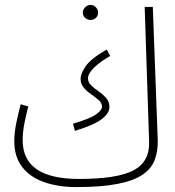

<svg xmlns="http://www.w3.org/2000/svg" viewBox="-20 -738 708 779"><path d="M290 21Q216 21 159 1Q102 -19 70 -60.5Q38 -102 38 -165Q38 -200 46.5 -241Q55 -282 64 -315L95 -306Q87 -278 79.5 -240.5Q72 -203 72 -169Q72 -12 300 -12Q456 -12 522 -47Q588 -82 585 -164L567 -710H600L620 -170Q621 -123 607 -87.5Q593 -52 556.5 -28Q520 -4 455 8.5Q390 21 290 21ZM284 -207 276 -236Q347 -257 370.5 -274.5Q394 -292 394 -304Q394 -320 381 -331.5Q368 -343 350.5 -355Q333 -367 320 -382Q307 -397 307 -419Q307 -440 328.5 -470.5Q350 -501 413 -537L427 -511Q388 -489 362.5 -464.5Q337 -440 337 -420Q337 -404 350 -391.5Q363 -379 380.5 -367Q398 -355 411 -340Q424 -325 424 -304Q424 -279 393 -255Q362 -231 284 -207ZM348 -657Q335 -657 325.5 -665.5Q316 -674 316 -687Q316 -699 325.5 -708.5Q335 -718 348 -718Q360 -718 369 -708.5Q378 -699 378 -687Q378 -674 369 -665.5Q360 -657 348 -657Z"/></svg>

Font: Noto Sans Arabic ExtCond ExtLt
Style: Regular
Weight: 200
Width: 2
Designer: Monotype Design Team, Nadine Chahine, Nizar Qandah and Khaled Hosny
Foundry: Monotype Imaging Inc.
Version: Version 2.012; ttfautohint (v1.8.4.7-5d5b)